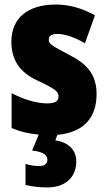

<svg xmlns="http://www.w3.org/2000/svg" viewBox="-20 -583 472 843"><path d="M315 125C315 71 275 41 223 33L232 9C345 -1 404 -64 404 -170C404 -259 358 -305 282 -343C205 -384 194 -390 194 -409C194 -426 207 -434 232 -434C268 -434 314 -416 353 -393L397 -516C339 -547 286 -563 225 -563C103 -563 30 -505 30 -400C30 -318 68 -265 143 -230C225 -192 237 -180 237 -160C237 -138 221 -129 187 -129C139 -129 80 -148 31 -174V-21C70 -4 109 4 150 8L121 78C165 83 188 95 188 118C188 137 175 146 150 146C133 146 114 143 92 137V229C117 235 149 240 186 240C268 240 315 195 315 125Z"/></svg>

Font: Noto Sans Devanagari UI Condensed Black
Style: Regular
Weight: 900
Width: 3
Designer: Jelle Bosma - Monotype Design Team
Foundry: Monotype Imaging Inc.
Version: Version 2.004